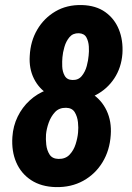

<svg xmlns="http://www.w3.org/2000/svg" viewBox="-20 -742 531 772"><path d="M425.3 -199.7Q421.4 -137.7 392.3 -89.8Q363.3 -42 314.7 -15.1Q266.1 11.7 204.1 10.3Q145.5 8.8 105 -17.8Q64.5 -44.4 45.2 -89.4Q25.9 -134.3 29.8 -191.4Q32.7 -235.4 51 -272.9Q69.3 -310.5 99.4 -338.1Q129.4 -365.7 168.5 -380.4Q207.5 -395 252.4 -393.6Q307.1 -392.6 347.7 -366.7Q388.2 -340.8 408.7 -297.4Q429.2 -253.9 425.3 -199.7ZM293.9 -209.5Q295.9 -227.5 293.5 -250.5Q291 -273.4 280.5 -290.8Q270 -308.1 245.6 -308.6Q217.8 -309.1 201.2 -291.3Q184.6 -273.4 175.8 -248.5Q167 -223.6 165 -201.2Q163.6 -183.1 166 -160.4Q168.5 -137.7 179.4 -120.6Q190.4 -103.5 215.3 -103Q243.2 -102.5 259.8 -120.1Q276.4 -137.7 284.2 -162.6Q292 -187.5 293.9 -209.5ZM472.2 -525.9Q467.8 -469.7 439.5 -426.8Q411.1 -383.8 365.2 -359.9Q319.3 -335.9 264.2 -336.9Q212.9 -338.4 174.6 -362.1Q136.2 -385.7 116.2 -426.3Q96.2 -466.8 99.6 -517.6Q102.5 -576.2 129.6 -622.6Q156.7 -668.9 202.6 -696Q248.5 -723.1 309.1 -721.7Q365.7 -720.2 403.1 -693.6Q440.4 -667 458 -623.5Q475.6 -580.1 472.2 -525.9ZM336.4 -518.6Q338.4 -534.2 337.2 -554.9Q335.9 -575.7 327.4 -591.6Q318.8 -607.4 296.9 -608.4Q272.9 -608.9 259.3 -592.5Q245.6 -576.2 239 -553.2Q232.4 -530.3 231 -511.7Q229.5 -496.1 230.2 -474.9Q231 -453.6 240.2 -437.3Q249.5 -420.9 271 -420.4Q294.9 -419.4 308.8 -436.5Q322.8 -453.6 328.9 -476.8Q335 -500 336.4 -518.6Z"/></svg>

Font: Roboto Condensed
Style: Bold Italic
Weight: 700
Italic angle: -12°
Designer: Christian Robertson
Foundry: Google
Version: Version 3.0